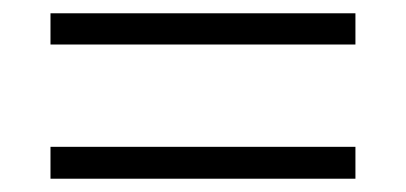

<svg xmlns="http://www.w3.org/2000/svg" viewBox="-20 -497 611 289"><path d="M56 -430V-477H515V-430ZM56 -228V-276H515V-228Z"/></svg>

Font: Noto Sans Armenian Light
Style: Regular
Weight: 300
Designer: Monotype Design Team
Foundry: Monotype Imaging Inc.
Version: Version 2.007